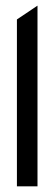

<svg xmlns="http://www.w3.org/2000/svg" viewBox="-20 -661 194 681"><path d="M40 0H113V-641L40 -592Z"/></svg>

Font: Charger Sport
Style: DfExt
Weight: 400
Designer: Jasper
Foundry: Cannot Into Space Fonts
Version: Version 1.1